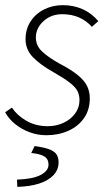

<svg xmlns="http://www.w3.org/2000/svg" viewBox="-21 -512 430 744"><path d="M159 12Q125 12 94 0.5Q63 -11 38 -31Q13 -51 -1 -77L25 -95Q46 -64 82 -43.5Q118 -23 164 -23Q197 -23 225 -36Q253 -49 270 -72Q287 -95 287 -124Q287 -144 279 -159.5Q271 -175 249 -192Q227 -209 185 -233Q135 -261 106.5 -290.5Q78 -320 78 -360Q78 -399 97.5 -429Q117 -459 150 -475.5Q183 -492 222 -492Q264 -492 299 -476.5Q334 -461 360 -430L335 -408Q315 -431 286 -444Q257 -457 220 -457Q177 -457 147.5 -430Q118 -403 118 -367Q118 -335 142 -312.5Q166 -290 207 -267Q255 -242 281 -220.5Q307 -199 317 -177.5Q327 -156 327 -131Q327 -87 305 -55Q283 -23 244.5 -5.5Q206 12 159 12ZM46 212 45 184Q106 182 136.5 166Q167 150 167 126Q167 104 150.5 94Q134 84 100 81L113 54Q151 59 171 67Q191 75 198.5 87Q206 99 206 117Q206 146 186 167Q166 188 130 199.5Q94 211 46 212Z"/></svg>

Font: Source Sans 3 ExtraLight Light
Style: Italic
Weight: 300
Italic angle: -11°
Version: Version 3.052;hotconv 1.1.0;makeotfexe 2.6.0